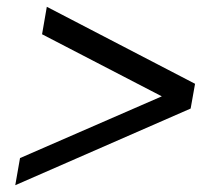

<svg xmlns="http://www.w3.org/2000/svg" viewBox="-20 -626 633 566"><path d="M104 -525 457 -342 39 -160 25 -80 542 -306 555 -379 118 -606Z"/></svg>

Font: Geom Light
Style: Italic
Weight: 300
Italic angle: -10°
Version: Version 1.102